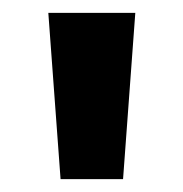

<svg xmlns="http://www.w3.org/2000/svg" viewBox="-20 -734 284 298"><path d="M190 -714 171 -456H74L55 -714Z"/></svg>

Font: Noto Sans Gujarati Condensed
Style: Bold
Weight: 700
Width: 3
Designer: Jelle Bosma - Monotype Design Team, Universal Thirst
Foundry: Monotype Imaging Inc.
Version: Version 2.106; ttfautohint (v1.8.4.7-5d5b)